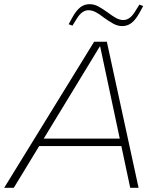

<svg xmlns="http://www.w3.org/2000/svg" viewBox="-63 -900 737 920"><path d="M-43 0 388 -700H449L601 0H561L417 -677H415L3 0ZM103 -200 110 -236H535L528 -200ZM284 -777 266 -784 284 -817Q303 -851 322.5 -865.5Q342 -880 366 -880Q389 -880 409.5 -868.5Q430 -857 455 -839Q476 -823 493.5 -813.5Q511 -804 528 -804Q543 -804 557 -813.5Q571 -823 585 -846L605 -878L623 -871L605 -838Q586 -804 566.5 -789.5Q547 -775 523 -775Q501 -775 480 -786.5Q459 -798 434 -816Q413 -833 395.5 -842Q378 -851 361 -851Q346 -851 332 -841.5Q318 -832 304 -809Z"/></svg>

Font: REM Medium Thin
Style: Italic
Weight: 250
Italic angle: -11°
Version: Version 1.005;gftools[0.9.28]